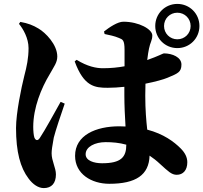

<svg xmlns="http://www.w3.org/2000/svg" viewBox="-20 -889 1040 982"><path d="M774 -756C774 -693 824 -643 887 -643C950 -643 1000 -693 1000 -756C1000 -819 950 -869 887 -869C824 -869 774 -819 774 -756ZM819 -756C819 -794 849 -824 887 -824C925 -824 955 -794 955 -756C955 -718 925 -688 887 -688C849 -688 819 -718 819 -756ZM77 -767C98 -742 126 -694 126 -643C126 -592 117 -549 104 -500C89 -440 62 -311 62 -234C62 -112 84 -31 126 24C148 54 176 73 204 73C244 73 266 48 266 3C266 -31 244 -66 244 -105C244 -120 247 -141 255 -185C264 -221 292 -304 311 -359L290 -368C262 -318 209 -221 184 -184C174 -168 163 -169 156 -185C152 -196 150 -220 150 -240C150 -338 191 -438 234 -509C256 -549 273 -569 273 -600C273 -661 213 -722 177 -743C149 -760 123 -770 84 -777ZM626 -149C626 -85 599 -54 502 -54C461 -54 418 -67 418 -100C418 -139 467 -162 520 -162C555 -162 590 -159 626 -149ZM515 -715C538 -710 565 -705 588 -695C607 -687 617 -686 617 -633V-550C584 -544 548 -540 506 -540C472 -540 427 -549 372 -583L362 -575C409 -446 465 -440 531 -440C559 -440 587 -442 616 -445V-402C616 -349 619 -291 622 -242L590 -243C471 -243 364 -198 364 -92C364 1 448 51 539 51C675 51 742 6 745 -93C763 -81 781 -67 799 -50C840 -13 857 5 884 5C916 5 938 -18 938 -59C938 -84 927 -107 904 -130C870 -164 817 -204 733 -226C728 -272 723 -327 723 -400L724 -461C775 -471 817 -483 836 -491C889 -513 908 -520 908 -559C908 -596 862 -616 818 -616C814 -616 790 -602 733 -582C736 -607 739 -627 742 -640C748 -672 759 -682 759 -708C759 -739 691 -778 611 -778C582 -778 540 -750 512 -728Z"/></svg>

Font: Noto Serif CJK SC Black
Style: Regular
Weight: 900
Designer: Ryoko NISHIZUKA 西塚涼子 (kana & ideographs); Frank Grießhammer (Latin, Greek & Cyrillic); Wenlong ZHANG 张文龙 (bopomofo); San
Foundry: Adobe
Version: Version 2.001;hotconv 1.1.0;makeotfexe 2.6.0